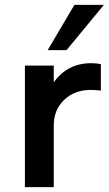

<svg xmlns="http://www.w3.org/2000/svg" viewBox="-20 -770 448 790"><path d="M407.5 -750 253.8 -563.8H176.2L286.2 -750ZM201.2 -431.2Q257.5 -510 355 -510Q376.2 -510 395 -506.2V-397.5Q370 -400 352.5 -400Q287.5 -400 244.4 -359.4Q201.2 -318.8 201.2 -253.8V0H82.5V-500H201.2Z"/></svg>

Font: Now Alt Medium
Style: Regular
Weight: 500
Designer: Alfredo Marco Pradil
Foundry: Alfredo Marco Pradil
Version: Version 1.002;PS 001.002;hotconv 1.0.88;makeotf.lib2.5.64775